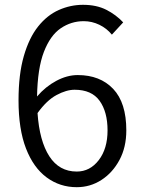

<svg xmlns="http://www.w3.org/2000/svg" viewBox="-20 -765 589 798"><path d="M299 13Q229 13 174 -27.5Q119 -68 88 -148Q57 -228 57 -348Q57 -456 79 -532Q101 -608 138.5 -655Q176 -702 224.5 -723.5Q273 -745 325 -745Q381 -745 421.5 -724.5Q462 -704 492 -672L445 -621Q424 -647 393 -662Q362 -677 328 -677Q276 -677 232.5 -647.5Q189 -618 162.5 -549.5Q136 -481 134 -364Q169 -405 214 -429Q259 -453 303 -453Q396 -453 450.5 -395.5Q505 -338 505 -223Q505 -153 476.5 -100Q448 -47 401.5 -17Q355 13 299 13ZM136 -295Q144 -179 185 -115.5Q226 -52 299 -52Q354 -52 390.5 -99.5Q427 -147 427 -223Q427 -300 394 -346Q361 -392 290 -392Q256 -392 215 -370Q174 -348 136 -295Z"/></svg>

Font: Source Han Sans SC Normal
Style: Regular
Weight: 350
Designer: Ryoko NISHIZUKA 西塚涼子 (kana, bopomofo & ideographs); Paul D. Hunt (Latin, Greek & Cyrillic); Sandoll Communications 산돌커뮤니
Foundry: Adobe
Version: Version 2.004;hotconv 1.0.118;makeotfexe 2.5.65603